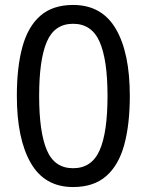

<svg xmlns="http://www.w3.org/2000/svg" viewBox="-20 -745 591 775"><path d="M275 10Q160 10 104 -87.5Q48 -185 48 -358Q48 -474 70.5 -556Q93 -638 143 -681.5Q193 -725 275 -725Q391 -725 447.5 -628.5Q504 -532 504 -358Q504 -243 481.5 -160.5Q459 -78 408.5 -34Q358 10 275 10ZM275 -66Q350 -66 382 -138Q414 -210 414 -358Q414 -504 382 -576.5Q350 -649 275 -649Q200 -649 169 -576.5Q138 -504 138 -358Q138 -212 169 -139Q200 -66 275 -66Z"/></svg>

Font: utamil25
Style: Book
Weight: 400
Designer: Jelle Bosma - Monotype Design Team
Foundry: Monotype Imaging Inc.
Version: Version 2.003